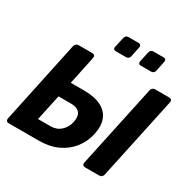

<svg xmlns="http://www.w3.org/2000/svg" viewBox="-195 -1114 1310 1310"><g transform="rotate(30 460.0 -459.0)"><path d="M36 0Q25 0 19.5 -7Q14 -14 16 -25L154 -675Q156 -686 164.5 -693Q173 -700 184 -700H293Q304 -700 309.5 -693Q315 -686 313 -675L266 -451H369Q453 -451 505 -425Q557 -399 576.5 -349.5Q596 -300 581 -230Q567 -164 526 -111.5Q485 -59 421.5 -29.5Q358 0 273 0ZM196 -125H294Q342 -125 374.5 -154.5Q407 -184 417 -230Q427 -280 406.5 -304.5Q386 -329 338 -329H240ZM638 0Q627 0 621.5 -7Q616 -14 618 -25L757 -675Q759 -686 767 -693Q775 -700 786 -700H899Q910 -700 915.5 -693Q921 -686 919 -675L780 -25Q778 -14 770 -7Q762 0 751 0ZM620 -791Q610 -791 605.5 -797Q601 -803 602 -813L620 -895Q622 -905 629.5 -911.5Q637 -918 647 -918H729Q739 -918 744 -911.5Q749 -905 747 -895L730 -813Q728 -803 720 -797Q712 -791 702 -791ZM423 -791Q413 -791 408 -797Q403 -803 405 -813L423 -895Q425 -905 432.5 -911.5Q440 -918 450 -918H532Q542 -918 547 -911.5Q552 -905 550 -895L533 -813Q531 -803 523 -797Q515 -791 505 -791Z"/></g></svg>

Font: Rubik SemiBold
Style: Italic
Weight: 600
Italic angle: -12°
Designer: Hubert and Fischer
Foundry: Hubert and Fischer
Version: Version 2.300;gftools[0.9.30]